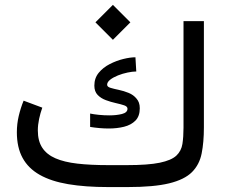

<svg xmlns="http://www.w3.org/2000/svg" viewBox="-20 -758 921 778"><path d="M437.5 -738.3 366.7 -667.5 437.5 -596.7 508.3 -667.5ZM417.5 -88.9Q346.7 -88.9 293.5 -95Q240.2 -101.1 204.8 -116.5Q169.4 -131.8 151.4 -159.2Q133.3 -186.5 133.3 -229.5Q133.3 -251.5 138.4 -275.9Q143.6 -300.3 151.4 -321.8L75.7 -350.1Q63.5 -320.3 55.9 -288.1Q48.3 -255.9 48.3 -222.2Q48.3 -160.6 71.5 -118.2Q94.7 -75.7 140.9 -49.6Q187 -23.4 256.3 -11.7Q325.7 0 417.5 0H498Q603.5 0 665.5 -15.1Q727.5 -30.3 757.8 -60.5Q788.1 -90.8 797.1 -136.2Q806.2 -181.6 806.2 -242.2V-672.4H723.6V-240.7Q723.6 -203.6 719.2 -175Q714.8 -146.5 694.6 -127.4Q674.3 -108.4 627.2 -98.6Q580.1 -88.9 494.6 -88.9ZM345.2 -297.9V-243.7Q363.8 -240.7 383.1 -239Q402.3 -237.3 421.4 -237.3Q454.1 -237.3 482.7 -244.4Q511.2 -251.5 528.8 -269.3Q546.4 -287.1 546.4 -319.3Q546.4 -332 543 -341.6Q539.6 -351.1 533.2 -358.4Q521 -373.5 501.2 -381.6Q481.4 -389.6 461.4 -393.8Q441.4 -397.9 427.7 -402.1Q414.1 -406.2 414.1 -414.6Q414.1 -425.3 426.5 -435.1Q439 -444.8 458 -452.4Q477.1 -460 497.1 -464.1Q517.1 -468.3 532.2 -468.3L528.8 -525.9Q507.8 -525.9 479.7 -519Q451.7 -512.2 424.6 -498.3Q397.5 -484.4 379.9 -462.9Q362.3 -441.4 362.3 -411.1Q362.3 -387.2 375.7 -373.3Q389.2 -359.4 409.2 -352.1Q429.2 -344.7 449.2 -340.3Q469.2 -335.9 482.9 -331.3Q496.6 -326.7 496.6 -317.4Q496.6 -301.8 474.1 -296.1Q451.7 -290.5 423.3 -290.5Q401.4 -290.5 380.1 -292.7Q358.9 -294.9 345.2 -297.9Z"/></svg>

Font: Vazirmatn
Style: Regular
Weight: 400
Designer: Saber Rastikerdar
Foundry: Saber Rastikerdar
Version: Version 33.003;September 2, 2022;FontCreator 14.0.0.2862 64-